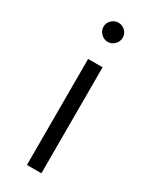

<svg xmlns="http://www.w3.org/2000/svg" viewBox="-172 -686 581 730"><g transform="rotate(30 118.5 -321.5)"><path d="M150.4 0H86.9V-465.3H150.4ZM88.9 -571.3Q76.2 -584 76.2 -601.1Q76.2 -618.2 88.9 -630.4Q101.6 -642.6 118.7 -642.6Q135.7 -642.6 148.2 -630.4Q160.6 -618.2 160.6 -601.1Q160.6 -584 148.2 -571.3Q135.7 -558.6 118.7 -558.6Q101.6 -558.6 88.9 -571.3Z"/></g></svg>

Font: Spartan MB
Style: Regular
Weight: 400
Designer: Matt Bailey, Mirko Velimirovic
Foundry: Matt Bailey
Version: Version 1.005